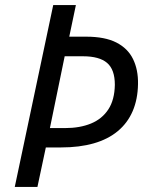

<svg xmlns="http://www.w3.org/2000/svg" viewBox="-20 -734 581 754"><path d="M38 0 189 -714H278L252 -590H318Q392 -590 437 -567Q482 -544 502.5 -502Q523 -460 522 -404Q521 -344 501 -297.5Q481 -251 442.5 -219Q404 -187 348 -171Q292 -155 220 -155H160L127 0ZM235 -231Q294 -231 337.5 -249Q381 -267 405.5 -304.5Q430 -342 431 -401Q431 -461 400.5 -487Q370 -513 306 -513H234L176 -231Z"/></svg>

Font: Noto Sans Display
Style: Italic
Weight: 400
Italic angle: -12°
Designer: Monotype Design Team
Foundry: Monotype Imaging Inc.
Version: Version 2.003